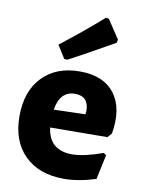

<svg xmlns="http://www.w3.org/2000/svg" viewBox="-84 -795 646 865"><g transform="rotate(10 238.5 -362.5)"><path d="M329 -736 343 -735 400 -649 397 -634Q256 -554 191 -520L177 -521L140 -580Q247 -663 329 -736ZM269 11Q154 11 88.5 -54Q23 -119 23 -233Q23 -347 86 -412.5Q149 -478 257 -478Q366 -478 416.5 -411Q467 -344 447 -228L430 -208L168 -206Q181 -104 286 -104Q339 -104 426 -135L438 -127L414 -14Q334 11 269 11ZM253 -375Q184 -375 170 -288L314 -292L316 -306Q316 -375 253 -375Z"/></g></svg>

Font: Alegreya Sans ExtraBold
Style: Regular
Weight: 800
Designer: Juan Pablo del Peral
Foundry: Huerta Tipografica
Version: Version 2.007